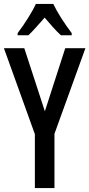

<svg xmlns="http://www.w3.org/2000/svg" viewBox="-20 -960 456 980"><path d="M209 -392 313 -714H416L258 -277V0H158V-275L0 -714H104ZM252 -940Q268 -906 294 -865.5Q320 -825 346 -791V-780H291Q271 -798 250.5 -821Q230 -844 208 -870Q185 -844 163.5 -820Q142 -796 125 -780H70V-791Q96 -825 122.5 -867Q149 -909 163 -940Z"/></svg>

Font: Noto Sans ExtraCondensed Medium
Style: Regular
Weight: 500
Width: 2
Designer: Monotype Design Team
Foundry: Monotype Imaging Inc.
Version: Version 2.013; ttfautohint (v1.8.4.7-5d5b)